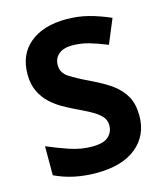

<svg xmlns="http://www.w3.org/2000/svg" viewBox="-110 -807 771 901"><g transform="rotate(-15 275.5 -357.0)"><path d="M511 -198Q511 -103 442.5 -46.5Q374 10 248 10Q135 10 46 -33V-174Q97 -152 151.5 -133.5Q206 -115 260 -115Q316 -115 339.5 -136.5Q363 -158 363 -191Q363 -218 344.5 -237Q326 -256 295 -272.5Q264 -289 224 -308Q199 -320 170 -336.5Q141 -353 114.5 -377.5Q88 -402 71 -437Q54 -472 54 -521Q54 -617 119 -670.5Q184 -724 296 -724Q352 -724 402.5 -711Q453 -698 508 -674L459 -556Q410 -576 371 -587Q332 -598 291 -598Q248 -598 225 -578Q202 -558 202 -526Q202 -488 236 -466Q270 -444 337 -412Q392 -386 430.5 -358Q469 -330 490 -292Q511 -254 511 -198Z"/></g></svg>

Font: Noto Sans Tai Tham
Style: Bold
Weight: 700
Designer: Monotype Design Team 2013. Revised by David WIlliams 2020
Foundry: Monotype Imaging Inc.
Version: Version 2.002; ttfautohint (v1.8.4.7-5d5b)